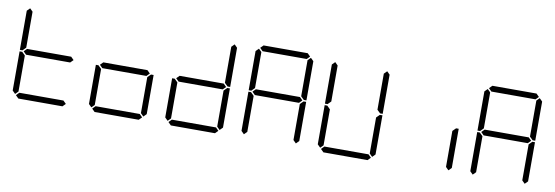

<svg xmlns="http://www.w3.org/2000/svg" viewBox="-67 -1512 5845 2023"><g transform="rotate(10 2856.0 -500.0)"><path d="M130 -511 127 -508H99V-927L130 -958L161 -927V-542ZM644 -531 675 -500 644 -469H172L141 -500L172 -531ZM130 -42 99 -73V-492H127L130 -489L161 -458V-73ZM675 -31 644 0H172L141 -31L172 -62H644Z M1460 -531 1491 -500 1460 -469H988L957 -500L988 -531ZM946 -42 915 -73V-492H943L946 -489L977 -458V-73ZM1502 -489 1505 -492H1533V-73L1502 -42L1471 -73V-458ZM1491 -31 1460 0H988L957 -31L988 -62H1460Z M2276 -531 2307 -500 2276 -469H1804L1773 -500L1804 -531ZM1762 -42 1731 -73V-492H1759L1762 -489L1793 -458V-73ZM2318 -489 2321 -492H2349V-73L2318 -42L2287 -73V-458ZM2318 -958 2349 -927V-508H2321L2318 -511L2287 -541V-927ZM2307 -31 2276 0H1804L1773 -31L1804 -62H2276Z M2578 -511 2575 -508H2547V-927L2578 -958L2609 -927V-542ZM2589 -969 2620 -1000H3092L3123 -969L3092 -938H2620ZM3092 -531 3123 -500 3092 -469H2620L2589 -500L2620 -531ZM2578 -42 2547 -73V-492H2575L2578 -489L2609 -458V-73ZM3134 -489 3137 -492H3165V-73L3134 -42L3103 -73V-458ZM3134 -958 3165 -927V-508H3137L3134 -511L3103 -541V-927Z M3394 -511 3391 -508H3363V-927L3394 -958L3425 -927V-542ZM3394 -42 3363 -73V-492H3391L3394 -489L3425 -458V-73ZM3950 -489 3953 -492H3981V-73L3950 -42L3919 -73V-458ZM3950 -958 3981 -927V-508H3953L3950 -511L3919 -541V-927ZM3939 -31 3908 0H3436L3405 -31L3436 -62H3908Z M4766 -489 4769 -492H4797V-73L4766 -42L4735 -73V-458Z M5026 -511 5023 -508H4995V-927L5026 -958L5057 -927V-542ZM5037 -969 5068 -1000H5540L5571 -969L5540 -938H5068ZM5540 -531 5571 -500 5540 -469H5068L5037 -500L5068 -531ZM5026 -42 4995 -73V-492H5023L5026 -489L5057 -458V-73ZM5582 -489 5585 -492H5613V-73L5582 -42L5551 -73V-458ZM5582 -958 5613 -927V-508H5585L5582 -511L5551 -541V-927Z"/></g></svg>

Font: DSEG7 Classic
Style: Light
Weight: 300
Designer: Keshikan(Twitter:@keshinomi_88pro)
Version: Version 0.46